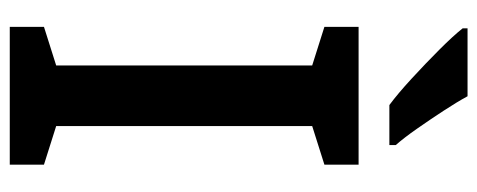

<svg xmlns="http://www.w3.org/2000/svg" viewBox="-312 -665 977 393"><g transform="rotate(90 176.5 -468.5)"><path d="M317 0H35V-70L114 -95V-619L35 -644V-714H317V-644L238 -619V-95L317 -70ZM177 -937Q189 -915 207 -887.5Q225 -860 243.5 -833.5Q262 -807 277 -790V-777H195Q172 -794 141 -822.5Q110 -851 81.5 -879.5Q53 -908 38 -927V-937Z"/></g></svg>

Font: Noto Sans Lao UI SemCond SemBd
Style: Regular
Weight: 600
Width: 4
Designer: Monotype Design Team
Foundry: Monotype Imaging Inc.
Version: Version 2.000; ttfautohint (v1.8.4.7-5d5b)